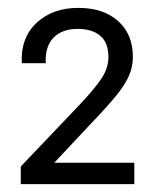

<svg xmlns="http://www.w3.org/2000/svg" viewBox="-20 -877 394 487"><path d="M32.7 -454.7 181.3 -610.7Q219.7 -651.3 237.3 -677.7Q255 -704 255 -732.7Q255 -768.7 234.3 -786.2Q213.7 -803.7 176.7 -803.7Q137.7 -803.7 115.8 -781.5Q94 -759.3 96 -716.7H35.3Q32 -781 72.7 -819Q113.3 -857 178.7 -857Q242 -857 279.5 -823.7Q317 -790.3 317 -732.7Q317 -708 307.5 -685.7Q298 -663.3 276 -636Q254 -608.7 215.3 -568.3L86.3 -430.7L76.3 -464.3H320.7V-410H32.7Z"/></svg>

Font: 42dot Sans Light
Style: Regular
Weight: 300
Designer: 42dot
Version: Version 1.000